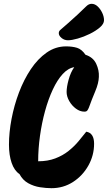

<svg xmlns="http://www.w3.org/2000/svg" viewBox="-20 -973 565 1006"><path d="M250 13Q222 13 189.5 8Q157 3 128 -13Q99 -29 82 -61Q55 -79 41 -119.5Q27 -160 27 -215Q27 -279 40.5 -350Q54 -421 79.5 -488.5Q105 -556 141.5 -610.5Q178 -665 224.5 -697.5Q271 -730 326 -730Q359 -730 383.5 -722.5Q408 -715 428 -686Q468 -673 484 -639Q500 -605 498 -570Q497 -537 479 -494.5Q461 -452 446 -410Q442 -400 437.5 -394Q433 -388 422 -388Q399 -388 377.5 -404Q356 -420 342.5 -444Q329 -468 329 -491Q329 -517 339.5 -555.5Q350 -594 369 -621Q337 -616 308.5 -585Q280 -554 256.5 -503.5Q233 -453 216 -391Q199 -329 189.5 -261Q180 -193 180 -128Q230 -128 269.5 -143Q309 -158 339 -182Q369 -206 391.5 -233Q414 -260 432 -283Q473 -276 473 -220Q473 -159 443 -105.5Q413 -52 362.5 -19.5Q312 13 250 13ZM336 -762Q317 -762 302.5 -774Q288 -786 288 -799Q288 -810 297 -817Q312 -830 336 -851Q360 -872 386 -896Q412 -920 432 -940Q445 -953 460 -953Q477 -953 491.5 -939.5Q506 -926 515.5 -906Q525 -886 525 -867Q525 -848 503.5 -829.5Q482 -811 450.5 -795.5Q419 -780 387.5 -771Q356 -762 336 -762Z"/></svg>

Font: Protest Riot
Style: Regular
Weight: 400
Designer: Octavio Pardo
Foundry: Ashler Design
Version: Version 2.005; ttfautohint (v1.8.4.7-5d5b)